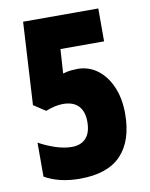

<svg xmlns="http://www.w3.org/2000/svg" viewBox="-82 -775 660 845"><g transform="rotate(-10 247.5 -352.0)"><path d="M279 -468Q329 -468 368 -439Q407 -410 429.5 -358Q452 -306 452 -238Q452 -118 392 -54Q332 10 207 10Q115 10 50 -27V-179Q84 -160 123 -147Q162 -134 196 -134Q237 -134 259.5 -158.5Q282 -183 282 -232Q282 -277 259 -302Q236 -327 189 -327Q155 -327 112 -310L59 -345L80 -714H416V-567H221L214 -459Q235 -465 251.5 -466.5Q268 -468 279 -468Z"/></g></svg>

Font: Noto Sans Lao UI ExtCond Blk
Style: Regular
Weight: 900
Width: 2
Designer: Monotype Design Team
Foundry: Monotype Imaging Inc.
Version: Version 2.000; ttfautohint (v1.8.4.7-5d5b)